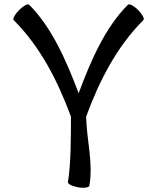

<svg xmlns="http://www.w3.org/2000/svg" viewBox="-20 -858 731 896"><path d="M44 -764C169 -639 250 -479 311 -314C311 -216 311 -91 297 -9C295 0 316 11 344 16C372 21 395 17 397 9C416 -98 384 -206 382 -314C443 -480 524 -639 649 -764C656 -770 644 -791 625 -811C605 -831 584 -842 577 -836C471 -730 404 -576 347 -423C289 -576 222 -730 116 -836C110 -842 89 -831 69 -811C49 -791 38 -770 44 -764Z"/></svg>

Font: Nupuram Medium
Style: Regular
Weight: 500
Designer: Santhosh Thottingal (santhosh.thottingal@gmail.com)
Foundry: SMC
Version: Version 1.000